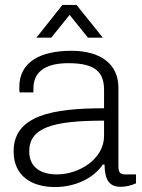

<svg xmlns="http://www.w3.org/2000/svg" viewBox="-20 -743 574 775"><path d="M127 -591H187L261 -683L335 -591H395L289 -723H232ZM202 12C279 12 355 -20 395 -79H402C403 -29 413 11 466 11C486 11 507 7 529 -3V-39H484C466 -39 458 -47 458 -72V-389C458 -483 388 -538 268 -538C143 -538 58 -493 58 -392C58 -383 58 -376 59 -370H115V-387C115 -441 148 -488 256 -488C368 -488 400 -449 400 -380V-306C191 -306 35 -277 35 -132C35 -30 111 12 202 12ZM210 -39C148 -39 98 -65 98 -132C98 -228 193 -256 400 -256V-194C400 -101 299 -39 210 -39Z"/></svg>

Font: Archivo ExtraLight
Style: Regular
Weight: 200
Designer: Hector Gatti
Foundry: Omnibus-Type
Version: Version 2.001